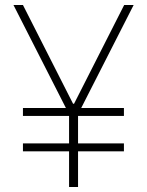

<svg xmlns="http://www.w3.org/2000/svg" viewBox="-20 -750 590 770"><path d="M72 -143V-175H477V-143ZM72 -285V-317H477V-285ZM257 0V-292L34 -730H72L273 -334H277L478 -730H516L293 -292V0Z"/></svg>

Font: M PLUS Code Latin SemiExpanded ExtraLight
Style: Regular
Weight: 250
Width: 6
Designer: Coji Morishita
Foundry: UNDERFOREST DESIGN
Version: Version 1.002; ttfautohint (v1.8.3)